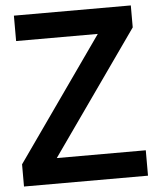

<svg xmlns="http://www.w3.org/2000/svg" viewBox="-53 -790 683 836"><g transform="rotate(-5 288.5 -372.5)"><path d="M171 -111H560V0H18V-97L396 -634H39V-745H550V-649Z"/></g></svg>

Font: Plus Jakarta Display Medium
Style: Regular
Weight: 500
Designer: Gumpita Rahayu
Foundry: Tokotype Studio
Version: Version 1.000